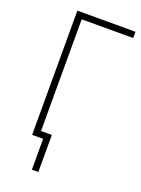

<svg xmlns="http://www.w3.org/2000/svg" viewBox="-165 -787 764 1037"><g transform="rotate(20 217.0 -268.5)"><path d="M427 -714H93V0H156V177H193V-36H131V-678H427Z"/></g></svg>

Font: Noto Sans SemiCondensed ExtraLight
Style: Regular
Weight: 200
Width: 4
Designer: Monotype Design Team
Foundry: Monotype Imaging Inc.
Version: Version 2.013